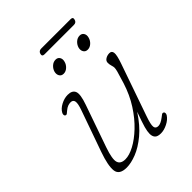

<svg xmlns="http://www.w3.org/2000/svg" viewBox="-202 -831 956 956"><g transform="rotate(-45 276.0 -353.0)"><path d="M455.5 -57Q460 -55 460.5 -48.8Q461 -42.5 457 -36Q444.5 -17 420 -4.8Q395.5 7.5 373.5 7.5Q350.5 7.5 341 -2.5Q331.5 -12.5 331.5 -31Q331.5 -47 338.2 -71.8Q345 -96.5 365.5 -152.5Q327 -93.5 284.8 -58.5Q242.5 -23.5 203 -8Q163.5 7.5 132.5 7.5Q81 7.5 76.5 -28.8Q72 -65 98 -138.5L174 -353.5Q187 -389.5 184.2 -405Q181.5 -420.5 164 -420.5Q154.5 -420.5 144.8 -417Q135 -413.5 123 -403.5Q116 -397.5 111 -393.5Q106 -389.5 100 -392.5Q95.5 -395 95.2 -401Q95 -407 98 -412.5Q108 -431.5 132.2 -444.2Q156.5 -457 180.5 -457Q212 -457 220.5 -435.8Q229 -414.5 209 -358L131.5 -136.5Q109.5 -73 116.8 -49.8Q124 -26.5 157 -26.5Q185 -26.5 221.2 -45.8Q257.5 -65 295.2 -100.8Q333 -136.5 365.5 -187Q398 -237.5 418 -300.5Q433 -348.5 437 -364Q441 -379.5 441 -387.5Q441 -394.5 437.5 -405.5Q434 -416.5 434 -428.5Q434 -441.5 446.2 -449.2Q458.5 -457 474 -457Q490 -457 492.2 -440.5Q494.5 -424 479 -379.5L383 -104Q367.5 -60 369.5 -43.8Q371.5 -27.5 390 -27.5Q398 -27.5 408 -31.8Q418 -36 431 -46Q438.5 -51.5 444 -55.8Q449.5 -60 455.5 -57ZM241 -545Q225.5 -545 218.5 -556.8Q211.5 -568.5 215.5 -584.5Q220 -600.5 232.8 -612Q245.5 -623.5 261.5 -623.5Q276.5 -623.5 283.5 -612Q290.5 -600.5 286 -584.5Q282 -568.5 269.2 -556.8Q256.5 -545 241 -545ZM410.5 -545Q395 -545 388 -556.8Q381 -568.5 385 -584.5Q389.5 -600.5 402.2 -612Q415 -623.5 431 -623.5Q446 -623.5 453 -612Q460 -600.5 455.5 -584.5Q451.5 -568.5 438.8 -556.8Q426 -545 410.5 -545ZM228.5 -697Q233 -713 250 -713H457Q474 -713 469.5 -697Q465.5 -681 448.5 -681H241.5Q224.5 -681 228.5 -697Z"/></g></svg>

Font: Fraunces 9pt S100 Thin
Style: Italic
Weight: 100
Italic angle: -16°
Version: Version 1.000; ttfautohint (v1.8.3)